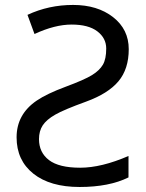

<svg xmlns="http://www.w3.org/2000/svg" viewBox="-20 -744 589 774"><path d="M127.9 -338.4Q168.9 -366.2 244.6 -394.3Q320.3 -422.4 350.8 -441.2Q381.3 -460 394.8 -483.2Q408.2 -506.3 408.2 -548.3Q408.2 -590.3 372.3 -617.7Q336.4 -645 268.8 -645Q201.2 -645 119.1 -606.9L90.8 -684.1Q176.3 -724.1 274.7 -724.1Q373 -724.1 436 -674.8Q499 -625.5 499 -545.7Q499 -465.8 457.5 -416.3Q416 -366.7 326.7 -334.2Q237.3 -301.8 202.4 -281.7Q167.5 -261.7 152.3 -238.8Q137.2 -215.8 137.2 -183.1Q137.2 -129.4 177.5 -98.6Q217.8 -67.9 303.2 -67.9Q388.7 -67.9 498 -115.2V-28.8Q419.9 9.8 301 9.8Q182.1 9.8 114.5 -43.9Q46.9 -97.7 46.9 -190.4Q46.9 -283.2 127.9 -338.4Z"/></svg>

Font: NotoSans
Style: Regular
Weight: 400
Designer: Monotype Design team
Foundry: Monotype Imaging Inc.
Version: Version 1.04